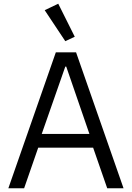

<svg xmlns="http://www.w3.org/2000/svg" viewBox="-20 -1015 711 1035"><path d="M383 -817 332 -793 221 -960 294 -995ZM110 0H25L281 -733H390L646 0H558L482 -219H186ZM332 -656 205 -293H462L337 -656Z"/></svg>

Font: IBM Plex Sans JP
Style: Regular
Weight: 400
Designer: Mike Abbink; Paul van der Laan; Pieter van Rosmalen; Wujin Sim; Yejin Wi; Jinhee Kim; Boomi Park; Yona Kim; Kichan Ma
Foundry: Sandoll Inc.
Version: Version 1.001